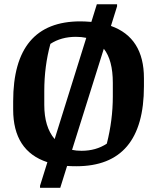

<svg xmlns="http://www.w3.org/2000/svg" viewBox="-20 -772 727 904"><path d="M511.2 -382.3Q511.2 -488.8 468.8 -542.5L319.3 -66.4Q338.9 -62 363.8 -62Q432.1 -62 482.9 -95.7Q511.2 -207 511.2 -317.4ZM337.4 -598.6Q268.1 -598.6 217.3 -565.4Q188.5 -460.4 188.5 -343.3V-278.3Q188.5 -174.3 237.3 -117.2L386.2 -593.8Q363.8 -598.6 337.4 -598.6ZM657.7 -365.7Q657.7 10.7 339.4 10.7Q316.4 10.7 295.9 9.3L263.7 112.3H168.5V102.5L203.1 -8.3Q42 -61 42 -256.3V-294.9Q42 -671.4 358.4 -671.4Q378.4 -671.4 410.2 -668.9L436 -752H531.2V-742.2L502.4 -649.9Q657.7 -594.7 657.7 -403.8Z"/></svg>

Font: NoticiaText-Bold
Style: Bold
Weight: 700
Designer: JM Sole
Foundry: JM Sole
Version: Version 1.003